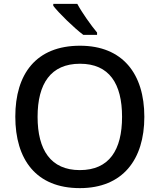

<svg xmlns="http://www.w3.org/2000/svg" viewBox="-20 -961 824 991"><path d="M379 -941H255V-931C283 -894 362 -817 410 -781H481V-793C450 -830 403 -896 379 -941ZM725 -358C725 -580 613 -725 393 -725C166 -725 59 -579 59 -359C59 -138 166 10 392 10C613 10 725 -137 725 -358ZM174 -358C174 -529 242 -632 393 -632C544 -632 610 -529 610 -358C610 -187 544 -83 392 -83C242 -83 174 -187 174 -358Z"/></svg>

Font: Noto Sans Georgian Medium
Style: Regular
Weight: 500
Designer: Monotype Design Team, Akaki Razmadze
Foundry: Google LLC
Version: Version 2.005